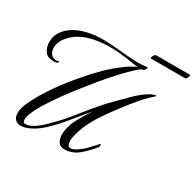

<svg xmlns="http://www.w3.org/2000/svg" viewBox="-141 -788 973 954"><g transform="rotate(30 345.5 -311.0)"><path d="M84 9Q66 9 54 -3.5Q42 -16 42 -40Q42 -64 55 -94Q78 -147 118 -207Q158 -267 205.5 -324Q253 -381 295 -423Q309 -438 335.5 -461Q362 -484 392 -505Q422 -526 446 -535Q437 -534 415.5 -538Q394 -542 380 -544Q364 -546 336 -549Q308 -552 276 -552Q237 -552 194 -544.5Q151 -537 113.5 -517Q76 -497 50 -459Q44 -449 39.5 -437Q35 -425 35 -411Q35 -392 44.5 -376.5Q54 -361 78 -361Q82 -361 86 -361.5Q90 -362 94 -363Q95 -363 95 -362Q95 -356 84 -352Q80 -351 76 -350.5Q72 -350 68 -350Q31 -350 16.5 -372.5Q2 -395 2 -423Q2 -460 22 -487.5Q42 -515 74 -532.5Q106 -550 142 -558Q183 -567 228 -567Q248 -567 268 -566Q288 -565 308 -563Q337 -561 369.5 -557.5Q402 -554 434 -554Q448 -554 460.5 -555Q473 -556 486 -558Q491 -557 486 -546Q481 -535 464 -533Q440 -514 415.5 -489.5Q391 -465 371.5 -443.5Q352 -422 342 -410Q335 -403 311 -374Q287 -345 254.5 -304Q222 -263 189 -217.5Q156 -172 130 -130Q110 -98 99 -70.5Q88 -43 88 -27Q88 -10 104 -10Q124 -10 149 -26Q174 -42 202 -70Q255 -121 301 -180Q347 -239 398 -296Q419 -318 440 -339Q461 -360 483 -382L491 -390Q517 -416 547.5 -437Q578 -458 600 -458Q590 -449 570.5 -430.5Q551 -412 533 -391Q465 -310 410.5 -229.5Q356 -149 340 -75Q337 -63 337 -49Q337 -36 341.5 -27Q346 -18 358 -18Q367 -18 381 -25Q410 -42 430 -62.5Q450 -83 475 -111Q479 -111 479 -105Q479 -96 475 -91Q429 -37 399 -17.5Q369 2 334 2Q307 2 296.5 -16Q286 -34 286 -57Q286 -74 290 -90.5Q294 -107 298 -120Q309 -146 326 -175.5Q343 -205 363 -233Q335 -201 312 -172Q289 -143 265 -115Q241 -87 210 -57Q179 -27 146 -9Q113 9 84 9ZM481 -604Q478 -604 478 -608Q478 -613 484 -622Q490 -631 496 -631H689Q691 -631 691 -628Q691 -622 686.5 -613Q682 -604 675 -604Z"/></g></svg>

Font: Luxurious Script
Style: Regular
Weight: 400
Designer: Robert E. Leuschke
Foundry: Robert E. Leuschke
Version: Version 1.010; ttfautohint (v1.8.3)